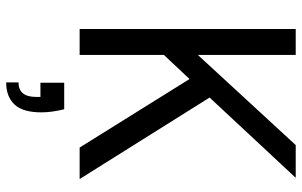

<svg xmlns="http://www.w3.org/2000/svg" viewBox="-198 -542 978 622"><g transform="rotate(90 291.0 -231.0)"><path d="M74 0V-700H158V-383L450 -700H556L296 -421L560 0H458L236 -356L158 -273V0ZM247 238V198Q294 198 294 141V127H248V50H334Q344 91 344 124Q344 184 318.5 211Q293 238 247 238Z"/></g></svg>

Font: DeepMind Sans
Style: Regular
Weight: 400
Designer: Jonny Pinhorn / Modifications: Colophon Foundry
Foundry: Colophon Foundry
Version: Version 1.002; ttfautohint (v1.8.2)